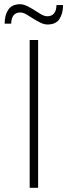

<svg xmlns="http://www.w3.org/2000/svg" viewBox="-20 -889 322 909"><path d="M204.5 -773Q188 -773 168.8 -783Q149.5 -793 132 -804L117.5 -813Q93 -830 77 -830Q34 -830 33 -777H2Q2 -818 19.5 -843.5Q37 -869 75.5 -869Q92 -869 113.5 -857.8Q135 -846.5 153 -834.5L162 -829Q186.5 -812 203.5 -812Q246 -812 247.5 -865H278.5Q278.5 -825 261.5 -799Q244.5 -773 204.5 -773ZM160.5 0H120.5V-699.5H160.5Z"/></svg>

Font: Argentum Novus ExtraLight
Style: Regular
Weight: 250
Designer: Julieta Ulanovsky (font) & Cristiano Sobral (main changes)
Foundry: Julieta Ulanovsky (font) & Cristiano Sobral (main changes)
Version: Version 3.00;November 27, 2020;FontCreator 13.0.0.2655 64-bi